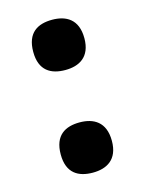

<svg xmlns="http://www.w3.org/2000/svg" viewBox="-85 -548 460 609"><g transform="rotate(-15 145.5 -243.0)"><path d="M145 -329C190 -329 229 -349 229 -411C229 -474 190 -494 145 -494C98 -494 61 -474 61 -411C61 -349 98 -329 145 -329ZM145 8C190 8 229 -12 229 -74C229 -137 190 -157 145 -157C98 -157 61 -137 61 -74C61 -12 98 8 145 8Z"/></g></svg>

Font: Noto Serif Devanagari SemiCondensed ExtraBold
Style: Regular
Weight: 800
Width: 4
Designer: Universal Thirst, Indian Type Foundry and the Monotype Design Team
Foundry: Monotype Imaging Inc.
Version: Version 2.004